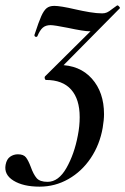

<svg xmlns="http://www.w3.org/2000/svg" viewBox="-91 -417 469 718"><path d="M298 10Q298 31 293 61Q282 124 248.5 174Q215 224 165 252.5Q115 281 57 281Q-4 281 -40.5 258.5Q-77 236 -70 199Q-66 178 -53 169Q-40 160 -24 160Q-3 160 6 171.5Q15 183 24 207Q34 235 46 249Q58 263 87 263Q128 263 157.5 211Q187 159 200 90Q207 55 207 21Q207 -46 175 -82Q143 -118 81 -118Q78 -118 76.5 -123Q75 -128 77 -131L308 -360L302 -349Q289 -320 277 -310Q265 -300 244 -300Q223 -300 162 -313Q112 -323 98 -323Q80 -323 69 -313.5Q58 -304 49 -282Q48 -279 44 -279Q41 -279 39 -281.5Q37 -284 38 -287Q54 -336 63.5 -357Q73 -378 83.5 -386.5Q94 -395 112 -395Q135 -395 191 -382Q217 -376 244 -371.5Q271 -367 291 -367Q301 -367 309 -370.5Q317 -374 328 -383L346 -396L348 -397Q351 -397 355 -392Q359 -387 357 -386L98 -124L129 -174Q207 -174 252.5 -123Q298 -72 298 10Z"/></svg>

Font: Cormorant Garamond SemiBold
Style: Italic
Weight: 600
Italic angle: -10°
Designer: Christian Thalmann (Catharsis Fonts)
Foundry: Catharsis Fonts
Version: Version 4.000